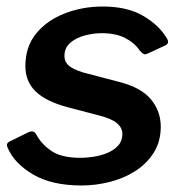

<svg xmlns="http://www.w3.org/2000/svg" viewBox="-20 -560 564 590"><path d="M231 10Q139 10 81.5 -24Q24 -58 4 -105Q-3 -119 9 -125L66 -153Q74 -157 80.5 -156Q87 -155 92 -146Q108 -116 139 -95.5Q170 -75 228 -75Q243 -75 265 -78Q287 -81 307.5 -89Q328 -97 342 -111.5Q356 -126 356 -149Q356 -167 340 -181Q324 -195 285 -205L186 -231Q120 -249 89 -279.5Q58 -310 58 -357Q58 -417 91.5 -457.5Q125 -498 179.5 -519Q234 -540 296 -540Q371 -540 420.5 -511Q470 -482 494 -440Q497 -435 496.5 -430Q496 -425 489 -421L433 -395Q426 -392 421.5 -394Q417 -396 409 -405Q394 -428 365 -443Q336 -458 293 -458Q267 -458 240.5 -451Q214 -444 196 -428.5Q178 -413 178 -388Q178 -372 189 -360.5Q200 -349 233 -338L347 -308Q414 -291 444 -254.5Q474 -218 474 -171Q474 -125 452.5 -91Q431 -57 396 -34.5Q361 -12 317.5 -1Q274 10 231 10Z"/></svg>

Font: Libre Franklin SemiBold
Style: Italic
Weight: 600
Italic angle: -8°
Designer: Pablo Impallari, Rodrigo Fuenzalida, Nhung Nguyen
Foundry: Impallari Type
Version: Version 3.000